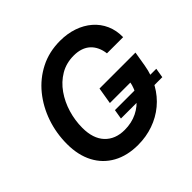

<svg xmlns="http://www.w3.org/2000/svg" viewBox="-183 -921 1114 1114"><g transform="rotate(-45 373.5 -364.0)"><path d="M346.2 10.3Q257.3 10.3 192.4 -25.6Q127.4 -61.5 92.5 -127.9Q57.6 -194.3 57.6 -285.6Q57.6 -374 85.4 -455.1Q113.3 -536.1 165 -599.9Q216.8 -663.6 289.8 -700.7Q362.8 -737.8 452.6 -737.8Q512.2 -737.8 562.7 -720.5Q613.3 -703.1 650.4 -670.9Q687.5 -638.7 707.5 -593.8Q727.5 -548.8 726.6 -493.7H593.8Q590.3 -522.9 579.3 -546.4Q568.4 -569.8 550.3 -586.7Q532.2 -603.5 506.6 -612.3Q481 -621.1 448.7 -621.1Q386.7 -621.1 338.1 -592.3Q289.6 -563.5 255.9 -515.4Q222.2 -467.3 204.6 -408.4Q187 -349.6 187 -289.1Q187 -200.7 231.4 -153.6Q275.9 -106.4 352.5 -106.4Q409.7 -106.4 456.1 -129.2Q502.4 -151.9 532.7 -192.4Q563 -232.9 571.8 -286.1L600.6 -277.8H401.9L418.9 -379.9H713.9L698.7 -288.6Q687 -219.2 655.8 -164.1Q624.5 -108.9 577.6 -70.1Q530.8 -31.2 471.7 -10.5Q412.6 10.3 346.2 10.3ZM383.8 -168.9 393.6 -228H732.9L723.1 -168.9Z"/></g></svg>

Font: Inter 17pt SemiBold
Style: Italic
Weight: 600
Italic angle: -9.3988°
Version: Version 4.001;git-66647c0bb